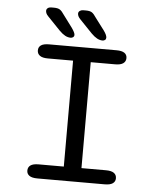

<svg xmlns="http://www.w3.org/2000/svg" viewBox="-55 -836 729 883"><g transform="rotate(5 309.5 -394.5)"><path d="M150.5 0Q125.5 0 113.5 -8.5Q101.5 -17 101.5 -32Q101.5 -48 113.5 -56.5Q125.5 -65 150.5 -65H267V-554H150.5Q125.5 -554 113.5 -562.8Q101.5 -571.5 101.5 -587Q101.5 -602.5 113.5 -610.8Q125.5 -619 150.5 -619H461.5Q486.5 -619 498.5 -610.8Q510.5 -602.5 510.5 -587Q510.5 -571.5 498.5 -562.8Q486.5 -554 461.5 -554H348.5V-65H461.5Q486.5 -65 498.5 -56.5Q510.5 -48 510.5 -32Q510.5 -17 498.5 -8.5Q486.5 0 461.5 0ZM247 -658Q233.5 -658 221 -664.8Q208.5 -671.5 194.5 -685.5L136 -746.5Q129 -753.5 126.2 -759.8Q123.5 -766 123.5 -771.5Q123.5 -779.5 129.8 -784.2Q136 -789 145.5 -789H158.5Q176.5 -789 186 -782.8Q195.5 -776.5 206.5 -759.5L247.5 -704.5Q263 -682.5 263 -672.5Q263 -665.5 258 -661.8Q253 -658 247 -658ZM394 -658Q381 -658 368.5 -664.8Q356 -671.5 342 -685.5L283.5 -746.5Q271 -759.5 271 -771.5Q271 -779.5 277.5 -784.2Q284 -789 293 -789H306Q324.5 -789 333.8 -782.8Q343 -776.5 354 -759.5L395.5 -704.5Q403 -694 406.5 -686.2Q410 -678.5 410 -672.5Q410 -665.5 405.2 -661.8Q400.5 -658 394 -658Z"/></g></svg>

Font: Sono ExtraLight Monospace
Style: Regular
Weight: 400
Version: Version 2.112